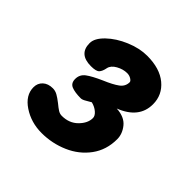

<svg xmlns="http://www.w3.org/2000/svg" viewBox="-119 -767 610 610"><g transform="rotate(45 185.5 -462.5)"><path d="M147 -257Q100 -257 63 -281.5Q26 -306 26 -342Q26 -360 38.5 -371.5Q51 -383 72 -383Q83 -383 93 -377.5Q103 -372 117 -361Q129 -351 137 -346Q145 -341 154 -341Q187 -341 208 -362Q229 -383 229 -406Q229 -416 218 -425.5Q207 -435 191 -439Q185 -436 174.5 -429.5Q164 -423 157 -423Q131 -423 116 -429Q101 -435 101 -454Q101 -474 117 -486Q133 -498 167 -513Q198 -526 214.5 -538Q231 -550 231 -569Q231 -574 223 -579Q215 -584 205 -584Q187 -584 169 -574Q151 -564 148 -549Q145 -533 138 -525.5Q131 -518 108 -518Q53 -518 53 -567Q53 -589 78 -613Q103 -637 140 -652.5Q177 -668 211 -668Q268 -668 300.5 -641Q333 -614 333 -572Q333 -509 261 -481Q297 -479 314 -458Q331 -437 331 -413Q331 -365 305 -329.5Q279 -294 236.5 -275.5Q194 -257 147 -257Z"/></g></svg>

Font: Sriracha
Style: Regular
Weight: 400
Designer: Suppakit Chalermlarp
Version: Version 1.002g